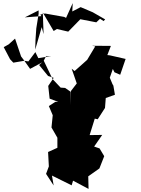

<svg xmlns="http://www.w3.org/2000/svg" viewBox="-20 -1111 909 1238"><path d="M229 -1022 214 -928 209 -856 207 -791 249 -936 261 -891 256 -1030 326 -911 347 -924 420 -907 498 -987 601 -967 625 -990 648 -975 658 -986 578 -1032 500 -1065 446 -1037 449 -1091 393 -967 445 -975 394 -1002 270 -1024 240 -1017 247 -1007 140 -999 229 -1044ZM36 -825 77 -862 116 -747 135 -722 174 -667 252 -709 232 -692 290 -621 326 -609 291 -557 300 -475 356 -454H336L295 -427L320 -368L312 -289L350 -223V-158L290 -131L295 -38L277 10L326 85L315 21L442 84L451 54L551 107L549 26L621 -25L652 -104L622 -154L587 -166L639 -241L558 -240L591 -346L610 -342L657 -415L662 -479L721 -500L711 -559L705 -569L688 -610L714 -685L695 -692L718 -645L755 -629L790 -731L689 -754L655 -758L669 -748L695 -815L574 -816L594 -812L542 -725L461 -653L442 -668L475 -573L438 -525L433 -433L436 -519L400 -544L371 -546L319 -601L262 -720L222 -641L277 -749L310 -750L227 -736L208 -775L163 -715L136 -719L66 -707L45 -729L4 -807Z"/></svg>

Font: Hussar Lance
Style: Regular
Weight: 700
Foundry: Cannot Into Space Fonts, PlusOne Fonts
Version: Version 2.27